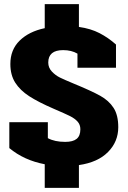

<svg xmlns="http://www.w3.org/2000/svg" viewBox="-20 -787 616 927"><path d="M196 6Q96 -13 25 -72V-197H211V-120Q244 -102 295 -102Q332 -102 350 -116.5Q368 -131 368 -163Q368 -185 354.5 -200Q341 -215 318 -226.5Q295 -238 239 -262Q165 -294 121 -322.5Q77 -351 53.5 -388Q30 -425 30 -478Q30 -547 75 -591Q120 -635 196 -651V-767H361V-657Q418 -649 460.5 -627Q503 -605 540 -572V-460H354V-528Q325 -545 285 -545Q213 -545 213 -485Q213 -460 230.5 -441.5Q248 -423 269.5 -412.5Q291 -402 332 -385Q422 -348 464 -324.5Q506 -301 528.5 -266Q551 -231 551 -173Q551 -103 501.5 -53Q452 -3 361 10V120H196Z"/></svg>

Font: Pridi
Style: Bold
Weight: 700
Designer: Katatrad Team
Foundry: CadsonDemak
Version: Version 1.001